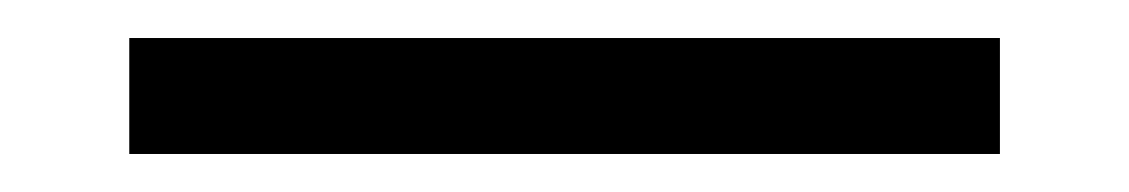

<svg xmlns="http://www.w3.org/2000/svg" viewBox="-20 41 594 101"><path d="M48 122V61H506V122Z"/></svg>

Font: TsukuhouMincho
Style: Regular
Weight: 400
Designer: Iose
Foundry: Typographish
Version: Version 1.001; ttfautohint (v1.8.3)